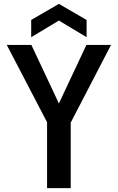

<svg xmlns="http://www.w3.org/2000/svg" viewBox="-20 -971 608 991"><path d="M15 -739 223 -340V0H345V-338L553 -739H426L284 -437L142 -739ZM141 -779 284 -865 427 -779V-868L284 -951L141 -868Z"/></svg>

Font: Malmofest Medium
Style: Regular
Weight: 500
Designer: Jonny Pinhorn (Poppins), Kolossal
Version: Version 1.004;Glyphs 3.1.2 (3151)